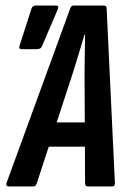

<svg xmlns="http://www.w3.org/2000/svg" viewBox="-20 -675 464 695"><path d="M12 0Q1 0 3 -11L234 -644Q238 -655 247 -655H355Q366 -655 366 -644L396 -11Q397 0 384 0H299Q288 0 288 -11L286 -412Q287 -448 287 -482Q287 -516 288 -550H286Q276 -516 265.5 -481.5Q255 -447 244 -412L113 -11Q109 0 101 0ZM139 -144 168 -232H298L301 -144ZM59 -497Q46 -497 51 -510L94 -644Q96 -650 100.5 -652.5Q105 -655 111 -655H182Q189 -655 190.5 -651Q192 -647 189 -641L132 -508Q130 -502 125 -499.5Q120 -497 113 -497Z"/></svg>

Font: Sofia Sans Extra Condensed
Style: Bold Italic
Weight: 700
Italic angle: -9°
Designer: Botio Nikoltchev, Ani Petrova
Foundry: lettersoup
Version: Version 4.101